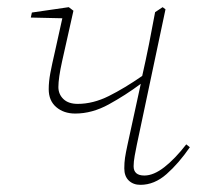

<svg xmlns="http://www.w3.org/2000/svg" viewBox="-20 -503 550 536"><path d="M190 -186Q158 -186 137 -204Q116 -222 116 -254Q116 -275 120.5 -299Q125 -323 133.5 -359.5Q142 -396 154 -452L66 -454L69 -468L172 -483L185 -473Q164 -380 153.5 -332.5Q143 -285 143 -260Q143 -240 157 -226.5Q171 -213 197 -213Q240 -213 284 -235Q328 -257 377 -291Q387 -335 396 -380Q405 -425 413 -469L434 -483L442 -477L362 -99Q359 -85 356 -68Q353 -51 353 -39Q353 -13 383 -13Q409 -13 439 -36.5Q469 -60 500 -100L510 -92Q479 -47 445 -17Q411 13 372 13Q352 13 339.5 1Q327 -11 327 -33Q327 -49 329 -62.5Q331 -76 336 -99L373 -269Q330 -237 283.5 -211.5Q237 -186 190 -186Z"/></svg>

Font: Source Serif Pro ExtraLight
Style: Italic
Weight: 200
Italic angle: -12°
Designer: Frank Grießhammer
Foundry: Adobe Systems Incorporated
Version: Version 3.001;hotconv 1.0.111;makeotfexe 2.5.65597